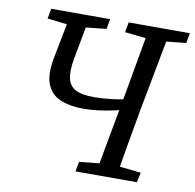

<svg xmlns="http://www.w3.org/2000/svg" viewBox="-76 -748 839 825"><g transform="rotate(10 343.5 -335.0)"><path d="M292 -271Q234 -271 192.5 -288Q151 -305 133.5 -347Q116 -389 130 -463L170 -670H252L216 -476Q206 -421 213.5 -388.5Q221 -356 248.5 -342Q276 -328 327 -328Q363 -328 403 -332.5Q443 -337 500 -350L493 -304Q461 -295 427 -287.5Q393 -280 359 -275.5Q325 -271 292 -271ZM74 -626 82 -670H339L331 -626L207 -613H187ZM306 0 314 -43 442 -56H462L583 -43L574 0ZM392 0 458 -360Q472 -437 485.5 -515Q499 -593 513 -670H603L535 -310Q521 -233 507.5 -155Q494 -77 482 0ZM412 -626 420 -670H687L679 -626L555 -613H534Z"/></g></svg>

Font: Source Serif 4 18pt
Style: Italic
Weight: 400
Italic angle: -12°
Designer: Frank Grießhammer
Foundry: Adobe Systems Incorporated
Version: Version 4.004;hotconv 1.0.116;makeotfexe 2.5.65601